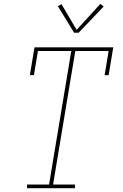

<svg xmlns="http://www.w3.org/2000/svg" viewBox="-20 -982 640 1002"><path d="M121 0V-19H236L352 -716H178L157 -590H136L160 -735H571L547 -590H526L547 -716H373L257 -19H371V0ZM367 -811 282 -950 301 -960 380 -826 504 -962 521 -948 390 -811Z"/></svg>

Font: Iosevka Slab Thin Extended
Style: Italic
Weight: 100
Width: 7
Italic angle: -9°
Monospace: yes
Designer: Belleve Invis
Foundry: Belleve Invis
Version: Version 11.1.0; ttfautohint (v1.8.3)